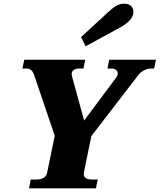

<svg xmlns="http://www.w3.org/2000/svg" viewBox="-20 -1025 869 1045"><path d="M421 -823 572 -962Q586 -976 608 -990.5Q630 -1005 655 -1005Q681 -1005 693.5 -992.5Q706 -980 706 -962Q706 -954 705 -950Q701 -929 682.5 -910.5Q664 -892 631 -874L446 -773ZM147 -48H178Q231 -48 237 -88L278 -286L166 -616Q155 -652 125 -652H102L112 -700H444L434 -652H411Q393 -652 381.5 -644Q370 -636 370 -621Q370 -617 372 -609L438 -369L611 -601Q621 -614 621 -626Q621 -638 610.5 -645Q600 -652 588 -652H565L574 -700H829L819 -652H803Q783 -652 763.5 -642Q744 -632 730 -613L477 -284L437 -88Q436 -84 436 -78Q436 -48 481 -48H512L502 0H138Z"/></svg>

Font: Taviraj Black
Style: Italic
Weight: 900
Italic angle: -12°
Designer: Katatrad Team
Foundry: CadsonDemak
Version: Version 1.001